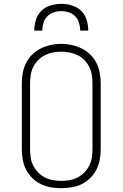

<svg xmlns="http://www.w3.org/2000/svg" viewBox="-20 -975 640 1003"><path d="M300 8Q273 8 245.5 3.5Q218 -1 193.5 -13Q169 -25 149 -44.5Q129 -64 116.5 -88.5Q104 -113 99 -140.5Q94 -168 94 -195V-540Q94 -567 99 -594.5Q104 -622 116.5 -646.5Q129 -671 149 -690.5Q169 -710 193.5 -722Q218 -734 245.5 -740Q273 -746 300 -746Q327 -746 354.5 -740Q382 -734 406.5 -722Q431 -710 451 -690.5Q471 -671 483.5 -646.5Q496 -622 501 -594.5Q506 -567 506 -540V-195Q506 -168 501 -140.5Q496 -113 483.5 -88.5Q471 -64 451 -44.5Q431 -25 406.5 -13Q382 -1 354.5 3.5Q327 8 300 8ZM300 -30Q322 -30 344 -34Q366 -38 385.5 -48Q405 -58 420.5 -74Q436 -90 446 -109.5Q456 -129 459.5 -151Q463 -173 463 -195V-540Q463 -562 459.5 -584Q456 -606 446 -626Q436 -646 420 -662Q404 -678 384 -687.5Q364 -697 342 -701Q320 -705 298 -705Q276 -705 254.5 -700.5Q233 -696 213.5 -686Q194 -676 178.5 -660Q163 -644 153.5 -624.5Q144 -605 140.5 -583.5Q137 -562 137 -540V-195Q137 -173 140.5 -151Q144 -129 154 -109.5Q164 -90 179.5 -74Q195 -58 214.5 -48Q234 -38 256 -34Q278 -30 300 -30ZM159 -815Q159 -843 167.5 -871Q176 -899 196 -918.5Q216 -938 244 -946.5Q272 -955 300 -955Q328 -955 356 -946.5Q384 -938 404 -918.5Q424 -899 432.5 -871Q441 -843 441 -815H399Q399 -835 393 -855Q387 -875 373 -889.5Q359 -904 339.5 -910.5Q320 -917 300 -917Q280 -917 260.5 -910.5Q241 -904 227 -889.5Q213 -875 207 -855Q201 -835 201 -815Z"/></svg>

Font: Iosevka Curly Slab XLtEx
Style: Regular
Weight: 200
Width: 7
Monospace: yes
Designer: Belleve Invis
Foundry: Belleve Invis
Version: Version 11.1.0; ttfautohint (v1.8.3)